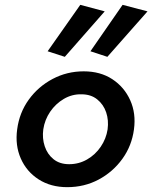

<svg xmlns="http://www.w3.org/2000/svg" viewBox="-20 -765 630 794"><path d="M248 -530 413 -718 312 -745 177 -553ZM424 -530 590 -718 487 -745 354 -553ZM51 -230Q42 -164 66 -109.5Q90 -55 140 -23Q190 9 258 9Q329 9 388 -22.5Q447 -54 486 -108Q525 -162 534 -230Q543 -296 518.5 -350.5Q494 -405 444.5 -437.5Q395 -470 326 -470Q257 -470 197.5 -438.5Q138 -407 99 -353Q60 -299 51 -230ZM159 -230Q165 -270 187.5 -303Q210 -336 244 -356Q278 -376 317 -375Q356 -375 382 -354Q408 -333 419 -300.5Q430 -268 425 -230Q419 -191 396.5 -158Q374 -125 340 -105.5Q306 -86 266 -86Q227 -86 201.5 -106.5Q176 -127 165 -160Q154 -193 159 -230Z"/></svg>

Font: Jost Medium
Style: Italic
Weight: 500
Italic angle: -5°
Version: Version 3.710